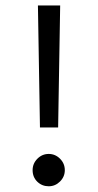

<svg xmlns="http://www.w3.org/2000/svg" viewBox="-20 -667 349 687"><path d="M115.7 -647.5H195.3L188 -210.9H123ZM96.7 -58.1Q96.7 -82 113.8 -99.1Q130.9 -116.2 154.3 -116.2Q177.7 -116.2 194.8 -99.1Q211.9 -82 211.9 -58.1Q211.9 -34.7 194.8 -17.6Q177.7 -0.5 154.3 -0.5Q130.4 -0.5 113.5 -16.8Q96.7 -33.2 96.7 -58.1Z"/></svg>

Font: Vazir Light FD
Style: Light-FD
Weight: 300
Designer: Saber Rastikerdar
Foundry: Saber Rastikerdar
Version: Version 30.1.0